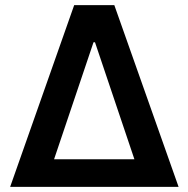

<svg xmlns="http://www.w3.org/2000/svg" viewBox="-20 -727 733 747"><path d="M268.6 -707H424.8L674.8 0H19.5ZM502.9 -107.4 349.6 -562.5H343.8L190.4 -107.4Z"/></svg>

Font: Pretendard JP SemiBold
Style: Regular
Weight: 600
Designer: Base glyphs from Inter by Rasmus Andersson; Hangeul glyphs from Noto Sans CJK(Source Han Sans) by Jang Soo-young and Kan
Foundry: Kil Hyung-jin
Version: Version 1.309